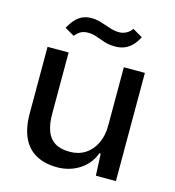

<svg xmlns="http://www.w3.org/2000/svg" viewBox="-108 -807 827 907"><g transform="rotate(15 305.5 -353.5)"><path d="M253 9Q193 9 150 -14.5Q107 -38 85 -85.5Q63 -133 63 -203V-529H166V-229Q166 -180 178.5 -146Q191 -112 219 -94.5Q247 -77 291 -77Q335 -77 367.5 -98Q400 -119 418 -157Q436 -195 436 -243V-529H539V0H441L436 -107H430Q410 -53 362 -22Q314 9 253 9ZM371 -613Q339 -613 316 -621Q293 -629 273 -636Q253 -643 231 -643Q210 -643 195.5 -635Q181 -627 169 -611L122 -638Q138 -667 154.5 -683.5Q171 -700 189.5 -707Q208 -714 229 -714Q254 -714 277.5 -706.5Q301 -699 324.5 -691Q348 -683 371 -683Q388 -683 404.5 -691Q421 -699 433 -716L481 -688Q467 -660 449.5 -643.5Q432 -627 412.5 -620Q393 -613 371 -613Z"/></g></svg>

Font: Mona Sans ExtraLight Medium
Style: Regular
Weight: 500
Version: Version 2.000